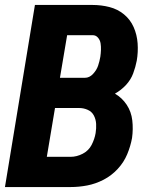

<svg xmlns="http://www.w3.org/2000/svg" viewBox="-20 -755 616 775"><path d="M0 0H265Q299 0 332.5 -6.5Q366 -13 398 -29.5Q430 -46 455 -73Q480 -100 493.5 -132.5Q507 -165 513 -198Q518 -234 514 -269Q510 -304 491.5 -332Q473 -360 444 -377Q469 -391 488.5 -412Q508 -433 517.5 -458.5Q527 -484 532 -510Q538 -545 535.5 -580Q533 -615 519.5 -645.5Q506 -676 480.5 -697Q455 -718 422 -726.5Q389 -735 353 -735H121ZM222 -441 251 -613H354Q367 -613 375.5 -603Q384 -593 386 -580Q388 -567 387.5 -553.5Q387 -540 385 -526Q382 -508 376 -490Q370 -472 355.5 -456.5Q341 -441 323 -441ZM169 -122 202 -319H300Q318 -319 334.5 -311.5Q351 -304 359 -288.5Q367 -273 368 -255Q369 -237 366 -218Q362 -194 350 -170.5Q338 -147 314 -134.5Q290 -122 265 -122Z"/></svg>

Font: Iosevka Sparkle Heavy
Style: Italic
Weight: 900
Italic angle: -9°
Designer: Belleve Invis
Foundry: Belleve Invis
Version: Version 4.5.0; ttfautohint (v1.8.3)